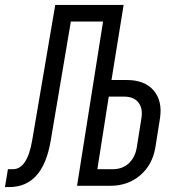

<svg xmlns="http://www.w3.org/2000/svg" viewBox="-70 -750 690 775"><path d="M-50 5 -38 -67H-18Q40 -67 60 -184L153 -730H429L380 -427H442Q514 -427 550 -385Q586 -343 576 -274L557 -154Q545 -84 495.5 -42Q446 0 375 0H241L346 -663H216L135 -184Q119 -88 77 -41.5Q35 5 -32 5ZM323 -67H385Q424 -67 449.5 -90.5Q475 -114 482 -154L501 -274Q507 -313 488.5 -336.5Q470 -360 431 -360H369Z"/></svg>

Font: JetBrains Mono NL Light
Style: Italic
Weight: 300
Italic angle: -9°
Designer: Philipp Nurullin, Konstantin Bulenkov
Foundry: JetBrains
Version: Version 2.304; ttfautohint (v1.8.4.7-5d5b)